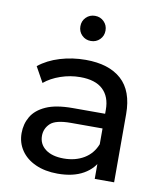

<svg xmlns="http://www.w3.org/2000/svg" viewBox="-84 -812 765 888"><g transform="rotate(10 299.0 -368.5)"><path d="M420 0V-112L415 -133V-324Q415 -385 379.5 -418.5Q344 -452 273 -452Q226 -452 181 -436.5Q136 -421 105 -395L65 -467Q106 -500 163.5 -517.5Q221 -535 284 -535Q393 -535 452 -482Q511 -429 511 -320V0ZM246 6Q187 6 142.5 -14Q98 -34 74 -69.5Q50 -105 50 -150Q50 -193 70.5 -228Q91 -263 137.5 -284Q184 -305 263 -305H431V-236H267Q195 -236 170 -212Q145 -188 145 -154Q145 -115 176 -91.5Q207 -68 262 -68Q316 -68 356.5 -92Q397 -116 415 -162L434 -96Q415 -49 367 -21.5Q319 6 246 6ZM291 -625Q266 -625 249 -642Q232 -659 232 -684Q232 -709 249 -726Q266 -743 291 -743Q316 -743 333 -726Q350 -709 350 -684Q350 -659 333 -642Q316 -625 291 -625Z"/></g></svg>

Font: Montserrat Thin Medium
Style: Regular
Weight: 500
Version: Version 9.000